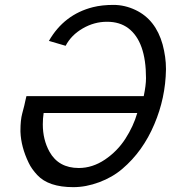

<svg xmlns="http://www.w3.org/2000/svg" viewBox="-20 -750 698 784"><path d="M540.5 -288.6H158.2Q154.8 -266.1 154.8 -242.2Q154.8 -179.7 182.1 -130.4Q219.2 -64 301.8 -64Q357.4 -64 408.2 -98.1Q459 -132.3 491.9 -183.3Q524.9 -234.4 540.5 -288.6ZM87.9 -357.4H566.9Q576.2 -401.9 576.2 -430.7Q576.2 -580.1 503.9 -634.8Q468.8 -661.1 417.5 -661.1H416.5Q364.7 -661.1 317.9 -634Q271 -606.9 248 -563L179.7 -583Q241.7 -690.9 359.4 -720.7Q396.5 -730 443.1 -730Q489.7 -730 533.7 -709Q615.7 -669.9 644 -568.4Q657.7 -517.1 657.7 -469.2V-465.8Q655.8 -350.1 610.4 -243.2Q563.5 -131.8 479.5 -60.5Q439 -25.9 385 -5.9Q331.1 14.2 279.3 14.2Q178.2 14.2 132.3 -35.2Q108.9 -60.1 97.2 -85Q65.9 -149.4 63.5 -211.9V-217.3Q63.5 -259.3 70.6 -285.9Q77.6 -312.5 79.1 -318.6Q80.6 -324.7 83.3 -337.6Q85.9 -350.6 87.9 -357.4Z"/></svg>

Font: Tuffy
Style: Italic
Weight: 400
Italic angle: -12°
Designer: Thatcher Ulrich, Karoly Barta and Michael Everson
Version: Version 001.271